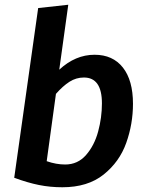

<svg xmlns="http://www.w3.org/2000/svg" viewBox="-20 -775 618 810"><path d="M541 -337Q541 -252 512.5 -172Q484 -92 417 -38.5Q350 15 243 15Q192 15 144.5 5.5Q97 -4 40 -25L141 -741L268 -755L230 -481Q298 -544 379 -544Q456 -544 498.5 -490Q541 -436 541 -337ZM216 -379 177 -95Q217 -81 255 -81Q308 -81 343 -121Q378 -161 394 -220Q410 -279 410 -339Q410 -448 334 -448Q301 -448 273 -430Q245 -412 216 -379Z"/></svg>

Font: FiraGO Medium
Style: Italic
Weight: 500
Italic angle: -8°
Designer: bBox Type GmbH
Foundry: bBox Type GmbH
Version: Version 1.001